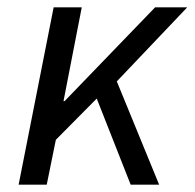

<svg xmlns="http://www.w3.org/2000/svg" viewBox="-20 -506 533 526"><path d="M127 -486 31 0H108L133 -123L245 -236L338 0H416L300 -283L493 -486H405L157 -229H154L204 -486Z"/></svg>

Font: Cambridge Sans Italic
Style: Regular
Weight: 400
Italic angle: -11°
Version: Version 2.000;PS 002.000;hotconv 1.0.88;makeotf.lib2.5.64775